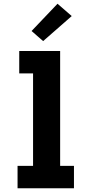

<svg xmlns="http://www.w3.org/2000/svg" viewBox="-20 -1008 490 1028"><path d="M74 0V-120H157V-615H83V-735H302V-120H376V0ZM211 -788 149 -842 288 -988 364 -922Z"/></svg>

Font: Iosevka Etoile Heavy
Style: Regular
Weight: 900
Designer: Belleve Invis
Foundry: Belleve Invis
Version: Version 22.1.2; ttfautohint (v1.8.4)